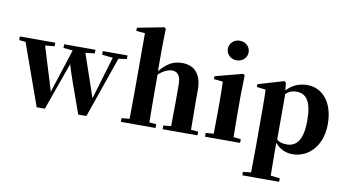

<svg xmlns="http://www.w3.org/2000/svg" viewBox="-106 -1071 2844 1575"><g transform="rotate(10 1315.5 -283.5)"><path d="M888 -546H682V-516L772 -506L666 -150L544 -507L621 -516V-546H360V-516L438 -508L320 -144L208 -509L286 -516V-546H-9V-516L45 -510L228 2H296L437 -394C460 -315 496 -214 574 2H642L819 -506L888 -516Z M1507 -36C1506 -94 1505 -179 1505 -238V-368C1505 -504 1439 -563 1342 -563C1267 -563 1216 -533 1156 -462V-656L1159 -817L1145 -826L924 -783V-757L997 -750V-238C997 -182 996 -96 995 -37L929 -31V0H1218V-31L1160 -36C1159 -95 1158 -182 1158 -238V-434C1199 -471 1238 -488 1270 -488C1314 -488 1343 -460 1343 -382V-238C1343 -180 1342 -95 1341 -37L1277 -31V0H1567V-31Z M1775 -662C1823 -662 1862 -696 1862 -743C1862 -791 1823 -825 1775 -825C1728 -825 1689 -791 1689 -743C1689 -696 1728 -662 1775 -662ZM1861 -37C1860 -95 1859 -182 1859 -238V-392L1863 -552L1849 -562L1620 -502V-478L1695 -470C1697 -419 1698 -382 1698 -318V-238C1698 -182 1697 -96 1696 -37L1630 -31V0H1922V-31Z M2217 -459C2250 -489 2276 -494 2306 -494C2385 -494 2433 -438 2433 -275C2433 -108 2378 -54 2300 -54C2267 -54 2242 -59 2217 -79ZM2206 -552 2192 -562 1978 -499V-475L2052 -467C2054 -419 2055 -385 2055 -320V7C2055 68 2054 144 2053 223L1986 230V259H2293V230L2216 221C2215 143 2214 67 2214 7V-52C2256 -3 2306 17 2361 17C2493 17 2604 -94 2604 -276C2604 -461 2507 -563 2385 -563C2319 -563 2260 -540 2213 -488Z"/></g></svg>

Font: Noto Serif CJK JP Black
Style: Regular
Weight: 900
Designer: Ryoko NISHIZUKA 西塚涼子 (kana & ideographs); Frank Grießhammer (Latin, Greek & Cyrillic); Wenlong ZHANG 张文龙 (bopomofo); San
Foundry: Adobe Systems Incorporated
Version: Version 1.001;PS 1.001;hotconv 16.6.54;makeotf.lib2.5.65590